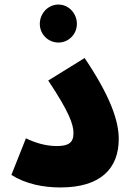

<svg xmlns="http://www.w3.org/2000/svg" viewBox="-20 -819 597 844"><path d="M237 -632C282 -632 318 -669 318 -714C318 -760 282 -799 237 -799C191 -799 155 -760 155 -714C155 -669 191 -632 237 -632ZM30 -50C94 -10 170 5 246 5C423 5 502 -79 502 -208C502 -288 465 -396 352 -564L192 -465C284 -327 303 -272 303 -234C303 -192 282 -177 229 -177C180 -177 133 -192 94 -211Z"/></svg>

Font: Noto Sans Arabic UI Bk
Style: Regular
Weight: 900
Designer: Monotype Design Team, Nadine Chahine and Nizar Qandah
Foundry: Monotype Imaging Inc.
Version: Version 2.010